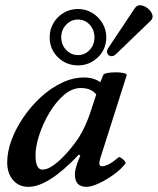

<svg xmlns="http://www.w3.org/2000/svg" viewBox="-20 -713 613 746"><path d="M431 -503Q421 -493 410.5 -495Q400 -497 396.5 -506.5Q393 -516 403 -530L503 -680Q512 -694 526.5 -692.5Q541 -691 554 -680.5Q567 -670 571.5 -657Q576 -644 567 -634ZM283 -459Q237 -459 205 -490.5Q173 -522 173 -568Q173 -598 187.5 -623Q202 -648 227 -663Q252 -678 283 -678Q313 -678 338 -663Q363 -648 378 -623Q393 -598 393 -568Q393 -522 360.5 -490.5Q328 -459 283 -459ZM283 -499Q310 -499 328.5 -519Q347 -539 347 -568Q347 -597 328.5 -617Q310 -637 283 -637Q256 -637 237 -617Q218 -597 218 -568Q218 -539 237 -519Q256 -499 283 -499ZM90 13Q53 13 30.5 -13.5Q8 -40 8 -82Q8 -123 24.5 -168Q41 -213 70.5 -256.5Q100 -300 138 -335Q176 -370 219.5 -391Q263 -412 308 -412Q342 -412 370 -394L381 -421Q383 -427 397.5 -429.5Q412 -432 430.5 -432Q449 -432 461.5 -429Q474 -426 472 -420L370 -99Q367 -89 366.5 -85Q366 -81 366 -78Q366 -67 376 -67Q388 -67 404 -75.5Q420 -84 441 -102Q444 -104 451.5 -99Q459 -94 464.5 -87Q470 -80 467 -77Q450 -55 421.5 -34.5Q393 -14 364 -0.5Q335 13 316 13Q271 13 271 -35Q271 -46 274 -57.5Q277 -69 280 -78L292 -109L286 -112Q168 13 90 13ZM145 -54Q162 -54 182 -67Q202 -80 222 -100Q242 -120 259 -141.5Q276 -163 287 -180Q301 -203 311 -225Q321 -247 329 -270L354 -346Q334 -371 294 -371Q260 -371 228.5 -344Q197 -317 172 -275Q147 -233 132.5 -188.5Q118 -144 118 -110Q118 -54 145 -54Z"/></svg>

Font: Junicode SmExp
Style: Bold Italic
Weight: 700
Width: 6
Italic angle: -11°
Designer: Peter S. Baker
Version: Version 2.205; ttfautohint (v1.8.4)